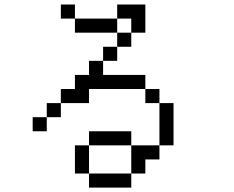

<svg xmlns="http://www.w3.org/2000/svg" viewBox="-20 -770 1040 852"><path d="M312.5 -687.5H250V-750H312.5ZM125 -250H187.5V-187.5H125ZM187.5 -312.5H250V-250H187.5ZM250 -375H312.5V-437.5H375V-500H437.5V-437.5H625V-375H375V-312.5H250ZM312.5 -125H375V0H312.5ZM312.5 -687.5H500V-625H312.5ZM375 0H562.5V62.5H375ZM375 -187.5H562.5V-125H375ZM437.5 -562.5H500V-500H437.5ZM500 -625H562.5V-562.5H500ZM500 -750H625V-625H562.5V-687.5H500ZM562.5 -125H687.5V-62.5H625V0H562.5ZM625 -375H687.5V-312.5H625ZM687.5 -312.5H750V-125H687.5Z"/></svg>

Font: 寒蝉点阵体 16px
Style: Regular
Weight: 400
Designer: Designed by Warren2060
Foundry: ChillType
Version: Version 1.000